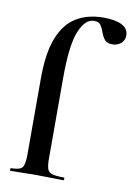

<svg xmlns="http://www.w3.org/2000/svg" viewBox="-83 -780 582 834"><g transform="rotate(10 208.0 -363.0)"><path d="M23 0Q20 0 20 -6Q20 -12 23 -12Q61 -12 72 -25Q83 -38 83 -81V-418Q83 -530 109.5 -597.5Q136 -665 186 -695.5Q236 -726 306 -726Q359 -726 387.5 -711Q416 -696 416 -667Q416 -643 399.5 -630.5Q383 -618 363 -618Q339 -618 328.5 -631Q318 -644 312 -661.5Q306 -679 297.5 -692Q289 -705 268 -705Q228 -705 203 -643Q178 -581 178 -439V-81Q178 -52 183 -37Q188 -22 204.5 -17Q221 -12 255 -12Q259 -12 259 -6Q259 0 255 0Q223 0 192.5 -1Q162 -2 130 -2Q100 -2 73 -1Q46 0 23 0Z"/></g></svg>

Font: Cormorant Light
Style: Bold
Weight: 700
Version: Version 4.000